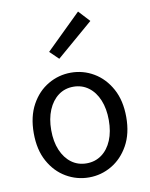

<svg xmlns="http://www.w3.org/2000/svg" viewBox="-88 -845 718 921"><g transform="rotate(-10 271.0 -384.5)"><path d="M271.2 12Q211.6 12 160.1 -18.1Q108.7 -48.1 77.3 -105Q45.9 -161.9 45.9 -242.4Q45.9 -323.5 77.3 -380.8Q108.7 -438 160.1 -468Q211.6 -498.1 271.2 -498.1Q330.7 -498.1 381.9 -468Q433 -438 464.7 -380.8Q496.4 -323.5 496.4 -242.4Q496.4 -161.9 464.7 -105Q433 -48.1 381.9 -18.1Q330.7 12 271.2 12ZM271.2 -56.5Q313 -56.5 344.8 -79.7Q376.6 -102.9 394 -144.8Q411.4 -186.7 411.4 -242.4Q411.4 -298.1 394 -340.3Q376.6 -382.6 344.8 -406.1Q313 -429.6 271.2 -429.6Q229.4 -429.6 197.9 -406.1Q166.4 -382.6 148.6 -340.3Q130.9 -298.1 130.9 -242.4Q130.9 -186.7 148.6 -144.8Q166.4 -102.9 197.9 -79.7Q229.4 -56.5 271.2 -56.5ZM228.6 -573.3 186.3 -614.3 356.3 -780.8 406.8 -726.2Z"/></g></svg>

Font: Source Sans 3 Variable
Style: Regular
Weight: 200
Designer: Paul D. Hunt
Foundry: Adobe Systems Incorporated
Version: Version 3.026